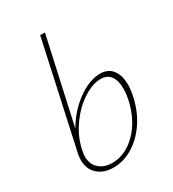

<svg xmlns="http://www.w3.org/2000/svg" viewBox="-175 -807 816 908"><g transform="rotate(-30 233.0 -353.0)"><path d="M431 -301Q431 -268 420 -224Q403 -157 366 -105Q329 -53 279.5 -24Q230 5 177 5Q124 5 91.5 -24Q59 -53 59 -103Q59 -122 63 -138L188 -711H214L111 -245Q153 -318 218 -365Q283 -412 342 -412Q385 -412 408 -382Q431 -352 431 -301ZM403 -295Q403 -339 385 -364Q367 -389 332 -389Q288 -389 237 -356.5Q186 -324 145.5 -268.5Q105 -213 90 -149L88 -140Q84 -118 84 -108Q84 -65 111.5 -41Q139 -17 183 -17Q227 -17 269 -41.5Q311 -66 343.5 -112Q376 -158 392 -219Q403 -263 403 -295Z"/></g></svg>

Font: Ysabeau Extralight
Style: Italic
Weight: 200
Italic angle: -12°
Designer: Christian Thalmann (Catharsis Fonts)
Version: Version 0.003